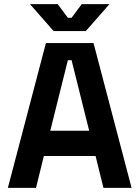

<svg xmlns="http://www.w3.org/2000/svg" viewBox="-20 -908 674 928"><path d="M154 0H18L202 -700H432L616 0H480L442 -154H192ZM125 -888H259L308 -822H326L375 -888H509L395 -758H239ZM223 -276H411L326 -617H308Z"/></svg>

Font: Rootstock Sans Headline
Style: Bold
Weight: 700
Designer: Florian Karsten
Foundry: Florian Karsten
Version: Version 2.000;FEAKit 1.0